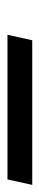

<svg xmlns="http://www.w3.org/2000/svg" viewBox="97 -140 108 527"><g transform="rotate(-90 151.5 124.0)"><path d="M305 158 320 90H-77L-92 158Z"/></g></svg>

Font: BC Sans
Style: Italic
Weight: 400
Italic angle: -12°
Designer: Monotype Design Team
Designer: Province of B.C.
Foundry: Monotype Imaging Inc.
Version: Version 2.000;GOOG;noto-source:20170915:90ef993387c0